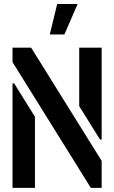

<svg xmlns="http://www.w3.org/2000/svg" viewBox="-20 -916 557 936"><path d="M222.7 -748 258.8 -896.5H358.4L293.9 -748ZM41 0V-509.8H48.8L150.4 -346.7V0ZM41 -613.3V-683.6H131.8L475.6 -131.8V0H422.9ZM366.2 -398.4V-683.6H475.6V-235.4H467.8Z"/></svg>

Font: Post No Bills Colombo
Style: Bold
Weight: 800
Designer: Kosala Senevirathne, Siva Puranthara, Lasantha Premarathna, Tharique Azeez
Foundry: Mooniak
Version: Version 1.220 ; ttfautohint (v1.5)